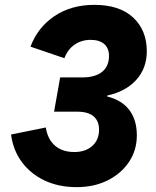

<svg xmlns="http://www.w3.org/2000/svg" viewBox="-20 -753 640 790"><path d="M295.5 17Q222 17 164.2 -10Q106.5 -37 70.2 -85.8Q34 -134.5 25.5 -199.5L168.5 -228.5Q176 -180 206.2 -153.8Q236.5 -127.5 285.5 -127.5Q332 -127.5 359.8 -152.5Q387.5 -177.5 387.5 -219Q387.5 -255.5 365 -274.5Q342.5 -293.5 297.5 -293.5H202.5L227.5 -434.5H319Q372 -434.5 400.2 -457.5Q428.5 -480.5 428.5 -523Q428.5 -554.5 408.8 -571.8Q389 -589 353 -589Q315 -589 286.5 -569Q258 -549 245 -513.5L105.5 -561Q135 -640 203.8 -686.5Q272.5 -733 368 -733Q472 -733 528 -680.8Q584 -628.5 584 -542Q584 -472.5 540.8 -424.5Q497.5 -376.5 421.5 -360L421 -356Q481.5 -341 512.2 -300.2Q543 -259.5 543 -196Q543 -135 510.8 -86.8Q478.5 -38.5 422.8 -10.8Q367 17 295.5 17Z"/></svg>

Font: Google Sans Code
Style: Italic
Weight: 400
Italic angle: -10°
Monospace: yes
Designer: Google Sans Code Authors
Foundry: Google LLC
Version: Version 6.000